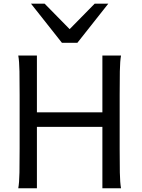

<svg xmlns="http://www.w3.org/2000/svg" viewBox="-20 -1011 760 1031"><path d="M529.8 0V-329.6H178.2V0H78.1Q83.5 -29.3 84.5 -84.7Q85.4 -140.1 85.4 -212.4V-500.5Q85.4 -572.8 84.5 -628.2Q83.5 -683.6 78.1 -712.9H178.2V-407.7H529.8V-712.9H629.9Q624.5 -683.6 623.5 -628.2Q622.6 -572.8 622.6 -500.5V-212.4Q622.6 -140.1 623.5 -84.7Q624.5 -29.3 629.9 0ZM219.7 -991.2 354 -854.5 488.3 -991.2H561.5L395.5 -781.2H312.5L146.5 -991.2Z"/></svg>

Font: Andika Am
Style: Regular
Weight: 400
Designer: Victor Gaultney, Annie Olsen, Julie Remington, Don Collingsworth, Eric Hays, Becca Hirsbrunner
Foundry: SIL International
Version: Version 5.000